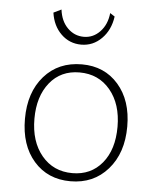

<svg xmlns="http://www.w3.org/2000/svg" viewBox="-52 -760 664 814"><g transform="rotate(5 280.0 -352.5)"><path d="M144 -696 177 -712Q183 -663 212 -634Q241 -605 281 -605Q321 -605 350 -635.5Q379 -666 384 -715L404 -702Q396 -644 359.5 -607.5Q323 -571 273 -571Q223 -571 187.5 -605.5Q152 -640 144 -696ZM278 10Q181 10 122 -57.5Q63 -125 63 -237Q63 -350 123.5 -419Q184 -488 284 -488Q380 -488 439 -420.5Q498 -353 498 -242Q498 -129 437 -59.5Q376 10 278 10ZM283 -25Q362 -25 409.5 -82.5Q457 -140 457 -237Q457 -334 407.5 -393.5Q358 -453 277 -453Q197 -453 150 -394.5Q103 -336 103 -241Q103 -144 152.5 -84.5Q202 -25 283 -25Z"/></g></svg>

Font: Cantarell Light
Style: Regular
Weight: 300
Designer: Dave Crossland, Nikolaus Waxweiler, Florian Fecher, Jacques Le Bailly, Eben Sorkin, Alexei Vanyashin, Alexios Zavras, Em
Version: Version 0.303